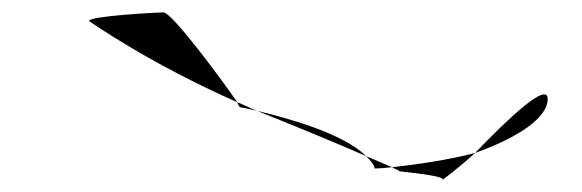

<svg xmlns="http://www.w3.org/2000/svg" viewBox="-20 -566 939 310"><path d="M124 -532C124 -532 218 -465 363 -401C342 -432 258 -546 244 -546C234 -546 122 -540 124 -532ZM363 -401C364 -397 367 -394 367 -393C367 -393 379 -391 395 -387C384 -391 374 -397 363 -401ZM395 -387C465 -359 530 -332 571 -314C534 -351 442 -376 395 -387ZM571 -314C577 -308 584 -301 585 -294C593 -294 603 -295 613 -296C604 -300 589 -306 571 -314ZM613 -296C620 -292 626 -290 625 -290C608 -290 696 -284 695 -276C695 -276 721 -295 747 -319C705 -308 651 -300 613 -296ZM747 -319C803 -339 859 -369 864 -402C870 -442 796 -370 747 -319Z"/></svg>

Font: Ampere
Style: UltExtIta
Weight: 400
Version: Version 1